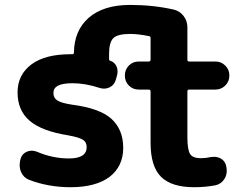

<svg xmlns="http://www.w3.org/2000/svg" viewBox="-20 -785 1040 795"><path d="M784.2 -9.8Q690.4 -9.8 647 -52.7Q603.5 -95.7 603.5 -193.4V-406.2Q603.5 -414.1 595.7 -414.1H554.7Q530.3 -414.1 513.7 -430.7Q497.1 -447.3 497.1 -471.7V-472.7Q497.1 -497.1 513.7 -513.7Q530.3 -530.3 554.7 -530.3H595.7Q603.5 -530.3 603.5 -538.1V-627.9Q603.5 -634.8 595.7 -635.7Q551.8 -644.5 518.6 -644.5Q466.8 -644.5 449.2 -627Q431.6 -609.4 431.6 -561.5V-540Q431.6 -535.2 436.5 -533.2Q453.1 -528.3 461.9 -511.7Q466.8 -501 466.8 -490.2Q466.8 -484.4 465.8 -477.5L460 -456.1Q454.1 -433.6 434.6 -423.8Q422.9 -418 410.2 -418Q401.4 -418 392.6 -420.9Q333 -440.4 280.3 -440.4Q239.3 -440.4 218.8 -429.7Q201.2 -419.9 201.2 -400.4Q201.2 -379.9 215.8 -370.1Q232.4 -358.4 278.3 -351.6Q391.6 -336.9 440.4 -293.9Q490.2 -249 490.2 -172.9Q490.2 -95.7 432.6 -51.8Q375 -9.8 272.5 -9.8Q180.7 -9.8 101.6 -40Q78.1 -48.8 67.4 -72.3Q61.5 -85.9 61.5 -101.6Q61.5 -110.4 63.5 -120.1L65.4 -127.9Q71.3 -148.4 91.8 -157.2Q101.6 -161.1 111.3 -161.1Q121.1 -161.1 131.8 -157.2Q197.3 -128.9 265.6 -128.9Q338.9 -128.9 338.9 -175.8Q338.9 -195.3 325.2 -205.1Q310.5 -215.8 262.7 -224.6Q152.3 -242.2 102.5 -285.2Q52.7 -328.1 52.7 -402.3Q52.7 -475.6 110.4 -518.6Q167 -560.5 272.5 -560.5Q274.4 -560.5 278.3 -560.5Q285.2 -559.6 286.1 -566.4Q287.1 -658.2 346.7 -710.9Q408.2 -764.6 518.6 -764.6Q615.2 -764.6 700.2 -745.1Q724.6 -739.3 740.2 -718.8Q755.9 -698.2 755.9 -671.9V-538.1Q755.9 -530.3 762.7 -530.3H872.1Q895.5 -530.3 912.6 -513.7Q929.7 -497.1 929.7 -472.7V-471.7Q929.7 -447.3 912.6 -430.7Q895.5 -414.1 872.1 -414.1H762.7Q755.9 -414.1 755.9 -406.2V-216.8Q755.9 -164.1 767.6 -146.5Q779.3 -129.9 811.5 -129.9Q832 -129.9 853.5 -134.8Q860.4 -135.7 866.2 -135.7Q881.8 -135.7 895.5 -127.9Q914.1 -116.2 917 -94.7L918 -89.8Q918.9 -84 918.9 -78.1Q918.9 -59.6 909.2 -43.9Q895.5 -22.5 871.1 -17.6Q829.1 -9.8 784.2 -9.8Z"/></svg>

Font: Rounded Mgen+ 1mn bold
Style: Bold
Weight: 700
Designer: [Source Han Sans]
Ryoko NISHIZUKA  (kana & ideographs); Paul D. Hunt (Latin, Greek & Cyrillic); Wenlong ZHANG  (bopomofo
Version: Version 1.059.20150602